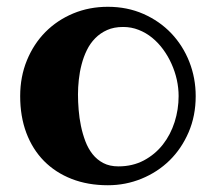

<svg xmlns="http://www.w3.org/2000/svg" viewBox="-20 -527 641 571"><path d="M511.2 -241.2Q511.2 -265.1 505.9 -289.6Q500.5 -314 490.2 -336.9Q480 -359.9 465.3 -379.9Q450.7 -399.9 432.4 -414.8Q414.1 -429.7 392.3 -438.2Q370.6 -446.8 346.2 -446.8Q318.8 -446.8 298.6 -437.7Q278.3 -428.7 263.2 -413.3Q248 -397.9 238.3 -377.9Q228.5 -357.9 222.7 -335.4Q216.8 -313 214.4 -290Q211.9 -267.1 211.9 -246.1Q211.9 -224.6 213.9 -200.4Q215.8 -176.3 220.7 -152.6Q225.6 -128.9 233.9 -106.9Q242.2 -85 255.4 -68.4Q268.6 -51.8 287.4 -42Q306.2 -32.2 332 -32.2Q374.5 -32.2 408 -50Q441.4 -67.9 464.4 -97.2Q487.3 -126.5 499.3 -164.1Q511.2 -201.7 511.2 -241.2ZM562 -241.2Q562 -182.6 541 -133.8Q520 -85 484.4 -50Q448.7 -15.1 401.1 4.4Q353.5 23.9 300.8 23.9Q241.2 23.9 193.1 5.1Q145 -13.7 110.8 -48.3Q76.7 -83 58.3 -131.8Q40 -180.7 40 -241.2Q40 -298.8 60.1 -347.7Q80.1 -396.5 115.2 -431.9Q150.4 -467.3 198 -487.1Q245.6 -506.8 300.8 -506.8Q358.4 -506.8 406.5 -485.6Q454.6 -464.4 489.3 -428Q523.9 -391.6 543 -343.3Q562 -294.9 562 -241.2Z"/></svg>

Font: Ribeye
Style: Regular
Weight: 400
Designer: Astigmatic (AOETI)
Foundry: Astigmatic (AOETI)
Version: Version 1.000